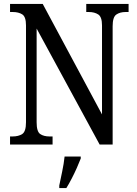

<svg xmlns="http://www.w3.org/2000/svg" viewBox="-20 -734 695 975"><path d="M31 0V-41H43Q74 -41 93 -53.5Q112 -66 112 -113V-605Q112 -649 93 -661Q74 -673 45 -673H31V-714H197L498 -153V-605Q498 -648 479 -660.5Q460 -673 431 -673H418V-714H633V-673H618Q589 -673 570.5 -660Q552 -647 552 -601V0H486L166 -589V-113Q166 -66 184 -53.5Q202 -41 232 -41H247V0ZM281 208Q288 174 296 136Q304 98 308 61H390V71Q382 92 370 119Q358 146 344 173Q330 200 317 221H281Z"/></svg>

Font: Noto Serif Armenian Condensed
Style: Regular
Weight: 400
Width: 3
Designer: Monotype Design Team
Foundry: Monotype Imaging Inc.
Version: Version 2.008; ttfautohint (v1.8.4.7-5d5b)